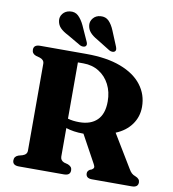

<svg xmlns="http://www.w3.org/2000/svg" viewBox="-98 -1012 988 1097"><g transform="rotate(10 396.5 -463.5)"><path d="M719.5 -457Q719.5 -399.5 687 -354.5Q654.5 -309.5 596.5 -286L711.5 -96Q720.5 -80.5 729 -72.8Q737.5 -65 751.5 -60Q777 -50 777 -29Q777 0 740 0H509.5Q474 0 474 -29Q474 -42.5 488.5 -51.5L499 -55.5Q508.5 -61.5 510 -68.2Q511.5 -75 504.5 -87.5L416.5 -248.5H414.5Q386 -248.5 361 -252.2Q336 -256 314.5 -263V-98Q314.5 -76 336 -67L360 -60.5Q374 -54 378.8 -47Q383.5 -40 383.5 -29Q383.5 0 347 0H85.5Q48.5 0 48.5 -29Q48.5 -52 72 -60.5L95.5 -67Q121 -75.5 121 -98V-602Q121 -624.5 95.5 -633L72 -639.5Q48.5 -648 48.5 -671Q48.5 -700 85.5 -700H354Q472 -700 553.5 -669.2Q635 -638.5 677.2 -583.5Q719.5 -528.5 719.5 -457ZM314.5 -644V-317.5Q343.5 -309 381 -309Q447.5 -309 484.2 -345Q521 -381 521 -453.5Q521 -508.5 499 -551.5Q477 -594.5 437.5 -619.2Q398 -644 346.5 -644ZM477 -858 513 -771Q516.5 -762 517 -755Q517.5 -748 512 -742.5Q506 -737.5 496.8 -738Q487.5 -738.5 479.5 -743L402 -791Q374 -806.5 358.8 -823.8Q343.5 -841 341 -865.5Q339 -888 354.5 -906.2Q370 -924.5 396.5 -926.5Q426 -929 444.8 -910Q463.5 -891 477 -858ZM303 -858 342 -771.5Q346 -763.5 347 -756.2Q348 -749 342.5 -743Q337 -738 328 -738Q319 -738 310.5 -742L231.5 -788Q202.5 -802.5 186.5 -818.8Q170.5 -835 167 -859Q163.5 -882 178.2 -900.8Q193 -919.5 219 -923Q248.5 -927 268 -908.8Q287.5 -890.5 303 -858Z"/></g></svg>

Font: Fraunces 9pt
Style: Bold
Weight: 700
Version: Version 1.000;[b76b70a41]